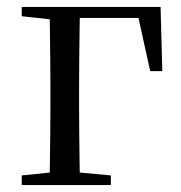

<svg xmlns="http://www.w3.org/2000/svg" viewBox="-20 -536 525 556"><path d="M123 0Q124 -24 124.5 -65Q125 -106 125.5 -150Q126 -194 126 -229V-280Q126 -318 125.5 -363.5Q125 -409 124.5 -450.5Q124 -492 123 -516H212Q211 -492 210.5 -450.5Q210 -409 209.5 -363.5Q209 -318 209 -280V-229Q209 -194 209.5 -150Q210 -106 210.5 -65Q211 -24 212 0ZM167 -484V-516H445L450 -330H415L375 -511L407 -484ZM43 0V-28L151 -39H183L301 -28V0ZM43 -489V-516H167V-477H153Z"/></svg>

Font: Noto Serif JP
Style: Regular
Weight: 400
Designer: Ryoko NISHIZUKA  (kana & ideographs); Frank Grießhammer (Latin, Greek & Cyrillic); Wenlong ZHANG  (bopomofo); Sandoll Co
Foundry: Adobe
Version: Version 2.003-H1;hotconv 1.1.1;makeotfexe 2.6.0